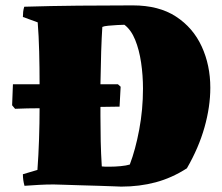

<svg xmlns="http://www.w3.org/2000/svg" viewBox="-20 -685 825 713"><path d="M179 0Q152 0 125 1.5Q98 3 71 5Q65 -16 65 -38L119 -54Q123 -108 125 -168.5Q127 -229 127 -283Q104 -283 81.5 -282.5Q59 -282 36 -281L25 -294L28 -372H127Q127 -433 125.5 -492.5Q124 -552 120 -602L65 -622Q65 -632 66 -641Q67 -650 70 -660Q167 -663 271.5 -664Q376 -665 473 -665Q570 -665 633.5 -623.5Q697 -582 729 -512.5Q761 -443 761 -359Q761 -289 739.5 -212.5Q718 -136 674 -60Q618 -24 558 -8Q498 8 430 8Q428 8 404.5 7Q381 6 347 5Q313 4 277.5 3Q242 2 214.5 1Q187 0 179 0ZM387 -66Q407 -66 428 -68Q449 -70 462 -74Q483 -129 497 -203.5Q511 -278 511 -356Q511 -405 504 -452.5Q497 -500 482 -537Q467 -574 442 -593Q433 -593 415.5 -592Q398 -591 382 -589.5Q366 -588 360 -585Q355 -509 353 -372H418L428 -363L424 -289Q390 -288 353 -288Q353 -272 353 -255Q353 -203 354 -159.5Q355 -116 358 -67Q364 -66 371.5 -66Q379 -66 387 -66Z"/></svg>

Font: Labrada Black
Style: Regular
Weight: 900
Designer: Mercedes Jáuregui
Foundry: Omnibus-Type Team
Version: Version 1.000; ttfautohint (v1.8.4.7-5d5b)